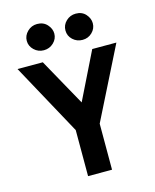

<svg xmlns="http://www.w3.org/2000/svg" viewBox="-121 -902 792 983"><g transform="rotate(-15 275.0 -410.0)"><path d="M222 0V-244L15 -623H149L288 -373L411 -623H539L349 -244V0ZM171 -681Q141 -681 119.5 -701.5Q98 -722 98 -750Q98 -778 119.5 -799Q141 -820 171 -820Q204 -820 224 -798Q244 -776 244 -750Q244 -722 222.5 -701.5Q201 -681 171 -681ZM376 -681Q346 -681 324.5 -701Q303 -721 303 -750Q303 -779 324.5 -799.5Q346 -820 376 -820Q409 -820 428.5 -798Q448 -776 448 -750Q448 -722 427 -701.5Q406 -681 376 -681Z"/></g></svg>

Font: Inconsolata SemiExpanded ExtraBold
Style: Regular
Weight: 800
Width: 6
Monospace: yes
Designer: Raph Levien, Cyreal, Brenton Simpson
Foundry: Raph Levien, Cyreal, Google
Version: Version 3.001; ttfautohint (v1.8.2.53-6de2)